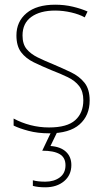

<svg xmlns="http://www.w3.org/2000/svg" viewBox="-20 -558 444 818"><path d="M362 -130Q362 -66 319 -28Q276 10 189 10Q141 10 101.5 -0.5Q62 -11 38 -23V-53Q71 -35 109.5 -25Q148 -15 189 -15Q266 -15 300.5 -46Q335 -77 335 -131Q335 -168 317.5 -191Q300 -214 269 -229Q238 -244 199 -259Q158 -276 124 -292.5Q90 -309 70 -335.5Q50 -362 50 -407Q50 -466 93 -502Q136 -538 215 -538Q255 -538 290.5 -529.5Q326 -521 353 -509L341 -484Q318 -497 283.5 -505Q249 -513 215 -513Q151 -513 113.5 -486Q76 -459 76 -407Q76 -370 93.5 -349Q111 -328 140.5 -313.5Q170 -299 207 -284Q247 -267 282.5 -250Q318 -233 340 -205.5Q362 -178 362 -130ZM284 145Q284 188 253 214Q222 240 173 240Q142 240 120 234V210Q141 216 173 216Q210 216 234.5 198Q259 180 259 146Q259 113 234 98.5Q209 84 160 84L200 0H226L195 64Q238 67 261 88.5Q284 110 284 145Z"/></svg>

Font: Noto Sans Myanmar SemiCondensed Thin
Style: Regular
Weight: 100
Width: 4
Designer: Monotype Design Team
Foundry: Monotype Imaging Inc.
Version: Version 2.107; ttfautohint (v1.8.4.7-5d5b)